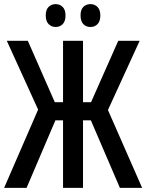

<svg xmlns="http://www.w3.org/2000/svg" viewBox="-24 -912 710 932"><path d="M-4 0 161 -380 9 -714H111L242 -416H282V-714H379V-416H418L550 -714H654L500 -378L666 0H558L417 -328H379V0H282V-328H245L105 0ZM198 -837Q198 -865 212 -878.5Q226 -892 246 -892Q267 -892 280.5 -878Q294 -864 294 -837Q294 -809 280.5 -795Q267 -781 246 -781Q226 -781 212 -795Q198 -809 198 -837ZM367 -837Q367 -865 380.5 -878.5Q394 -892 415 -892Q436 -892 449.5 -878Q463 -864 463 -837Q463 -809 449.5 -795Q436 -781 415 -781Q394 -781 380.5 -795Q367 -809 367 -837Z"/></svg>

Font: Noto Sans ExtraCondensed Medium
Style: Regular
Weight: 500
Width: 2
Designer: Monotype Design Team
Foundry: Monotype Imaging Inc.
Version: Version 2.013; ttfautohint (v1.8.4.7-5d5b)